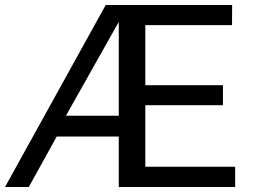

<svg xmlns="http://www.w3.org/2000/svg" viewBox="-20 -743 1014 763"><path d="M914.5 -80.5V0H452V-200.5H205.5L94.5 0H0L400 -723H902.5L902 -643H557.5V-404.5H866V-325H557.5V-80.5ZM452 -283V-656L242 -283Z"/></svg>

Font: Public Sans
Style: Regular
Weight: 400
Designer: The Public Sans project authors (U.S. Web Design System). Libre Franklin designed by Pablo Impallari and Rodrigo Fuenzal
Version: Version 1.008; ttfautohint (v1.8.1) -l 8 -r 50 -G 200 -x 14 